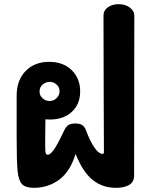

<svg xmlns="http://www.w3.org/2000/svg" viewBox="-20 -902 725 922"><path d="M625 -826 624 -58Q624 -29 601 -14.5Q578 0 536 0Q473 0 425.5 -37.5Q378 -75 343 -163Q317 -78 264 -39Q211 0 143 0Q103 0 86 -17.5Q69 -35 64.5 -80.5Q60 -126 60 -236V-443Q60 -517 103 -561Q146 -605 216 -605Q284 -605 324.5 -565Q365 -525 365 -463Q365 -402 325 -365Q285 -328 219 -328Q204 -328 198 -329Q197 -298 197 -234V-204Q197 -174 199.5 -166.5Q202 -159 210 -159Q220 -159 236.5 -180Q253 -201 288 -275Q297 -294 308.5 -301.5Q320 -309 341 -309Q364 -309 375.5 -301Q387 -293 394 -274Q412 -225 433 -194Q454 -163 473 -163Q476 -163 477.5 -165Q479 -167 479 -173Q479 -344 478 -438L477 -828Q477 -852 498 -867Q519 -882 550 -882Q581 -882 603 -866Q625 -850 625 -826ZM170 -463Q170 -442 185 -429.5Q200 -417 218 -417Q238 -417 252 -431Q266 -445 266 -464Q266 -484 251 -496.5Q236 -509 219 -509Q201 -509 185.5 -496.5Q170 -484 170 -463Z"/></svg>

Font: Mali
Style: Bold
Weight: 700
Designer: Kitiyaporn Chalermlarp | Katatrad Aksorn Co.,Ltd.
Foundry: Cadson Demak Co.,Ltd.
Version: Version 1.000; ttfautohint (v1.6)